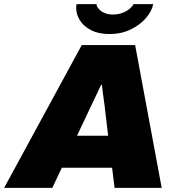

<svg xmlns="http://www.w3.org/2000/svg" viewBox="-57 -905 855 925"><path d="M-37 0 337 -688H594L722 0H495L483 -97H241L195 0ZM314 -251H464L451 -361Q449 -378 447 -395Q445 -412 442.5 -428.5Q440 -445 438 -462Q436 -479 434 -496H430Q420 -474 409 -451.5Q398 -429 387.5 -406.5Q377 -384 366 -361ZM470 -741Q418 -741 382 -759.5Q346 -778 328 -807Q310 -836 310 -866Q310 -871 310.5 -876Q311 -881 312 -885H408Q408 -882 409 -879Q410 -876 411 -873Q416 -864 426 -855Q436 -846 451.5 -840.5Q467 -835 487 -835Q512 -835 533 -843Q554 -851 568 -863Q582 -875 586 -885H681Q675 -852 646.5 -818.5Q618 -785 572.5 -763Q527 -741 470 -741Z"/></svg>

Font: Archivo SemiBold Black
Style: Italic
Weight: 900
Italic angle: -10°
Version: Version 2.001